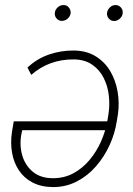

<svg xmlns="http://www.w3.org/2000/svg" viewBox="-20 -741 533 771"><path d="M276.4 -538.1Q328.1 -537.6 364.7 -514.6Q401.4 -491.7 423.1 -454.6Q444.8 -417.5 452.4 -372.3Q460 -327.1 453.6 -282.2L448.7 -252.9Q441.4 -205.1 420.2 -158.4Q398.9 -111.8 365.7 -73.5Q332.5 -35.2 288.8 -12.5Q245.1 10.3 192.4 10.3Q145 9.8 110.8 -8.1Q76.7 -25.9 56.2 -56.6Q35.6 -87.4 28.6 -126.7Q21.5 -166 27.8 -209.5L35.2 -253.9H425.3L419.9 -218.3H69.3L65.9 -202.6Q57.6 -157.7 69.3 -117.2Q81.1 -76.7 112.1 -51Q143.1 -25.4 192.9 -25.4Q238.3 -25.4 275.1 -45.4Q312 -65.4 339.8 -98.9Q367.7 -132.3 385.5 -172.6Q403.3 -212.9 410.6 -252.9L415.5 -282.2Q421.4 -319.3 417 -357.7Q412.6 -396 396 -428.7Q379.4 -461.4 349.6 -481.7Q319.8 -502 276.4 -502.4Q227.5 -502.9 184.8 -487.5Q142.1 -472.2 105.5 -440.4L90.3 -469.7Q128.4 -505.4 176.5 -522Q224.6 -538.6 276.4 -538.1ZM200.2 -689Q201.2 -701.7 211.4 -711.2Q221.7 -720.7 234.4 -720.7Q247.6 -721.2 256.1 -711.2Q264.6 -701.2 263.7 -688.5Q262.2 -675.8 252 -666.5Q241.7 -657.2 229 -657.2Q216.3 -656.7 207.5 -666.5Q198.7 -676.3 200.2 -689ZM409.7 -688.5Q411.1 -701.2 420.9 -710.9Q430.7 -720.7 443.8 -720.7Q457 -720.7 465.6 -710.9Q474.1 -701.2 472.7 -688Q471.7 -675.8 461.4 -666.3Q451.2 -656.7 438.5 -656.7Q425.3 -656.7 417 -666.3Q408.7 -675.8 409.7 -688.5Z"/></svg>

Font: Roboto ExtraLight
Style: Italic
Weight: 250
Designer: Christian Robertson
Foundry: Google
Version: Version 3.009; 2024